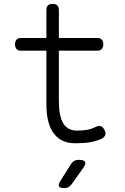

<svg xmlns="http://www.w3.org/2000/svg" viewBox="-20 -725 640 985"><path d="M481 -530Q495 -530 502.5 -521Q510 -512 510 -497.5Q510 -483 502.5 -474Q495 -465 481 -465H282V-209Q282 -128 305 -91.5Q328 -55 374 -55Q401 -55 424 -58.5Q447 -62 471 -74Q486 -81 497 -77.5Q508 -74 515 -60Q524 -45 520 -33Q516 -21 503 -14Q472 0 440.5 5Q409 10 365 10Q333 10 306 -1Q279 -12 259 -36.5Q239 -61 228.5 -99Q218 -137 218 -191V-465H86Q72 -465 64.5 -474Q57 -483 57 -497.5Q57 -512 64.5 -521Q72 -530 86 -530H218V-673Q218 -689 225.5 -697Q233 -705 250 -705Q267 -705 274.5 -697Q282 -689 282 -673V-530ZM290 203 344 117Q351 106 361 100.5Q371 95 384 95Q411 95 416.5 105.5Q422 116 406 138L346 222Q339 231 330 235.5Q321 240 310 240Q287 240 282.5 230.5Q278 221 290 203Z"/></svg>

Font: Maple Mono ExtraLight
Style: Regular
Weight: 275
Monospace: yes
Designer: subframe7536
Version: Version 7.000